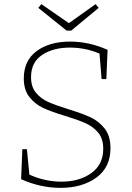

<svg xmlns="http://www.w3.org/2000/svg" viewBox="-20 -901 638 928"><path d="M311 -373Q379 -352 418.5 -333.5Q458 -315 486 -279.5Q514 -244 514 -185Q514 -92 445.5 -42.5Q377 7 273 7Q175 7 82 -35L88 -180H110L122 -57Q197 -23 277 -23Q364 -23 421.5 -64.5Q479 -106 479 -182Q479 -231 454 -260.5Q429 -290 392.5 -306Q356 -322 294 -341Q228 -361 189 -379Q150 -397 122.5 -431.5Q95 -466 95 -522Q95 -608 157 -654Q219 -700 319 -700Q411 -700 500 -660L494 -519H471L461 -642Q393 -671 318 -671Q237 -671 183.5 -635.5Q130 -600 130 -528Q130 -481 154.5 -452Q179 -423 214.5 -407.5Q250 -392 311 -373ZM313 -789 442 -881 457 -863 324 -753H302L165 -863L180 -881Z"/></svg>

Font: Bitter Pro ExtraLight
Style: Regular
Weight: 275
Designer: Sol Matas, and Bitter project Authors
Foundry: Sol Matas
Version: Version 1.010